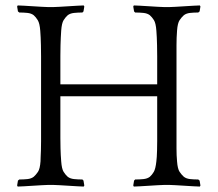

<svg xmlns="http://www.w3.org/2000/svg" viewBox="-20 -680 800 706"><path d="M715 6Q708 6 692 5Q676 4 659 3Q642 2 626 1Q610 0 603 0H584Q577 0 561 1Q545 2 528 3Q511 4 495 5Q479 6 472 6L470 2L473 -16L477 -20Q493 -20 507.5 -21.5Q522 -23 531 -30Q539 -37 545.5 -48Q552 -59 555 -87Q556 -94 556.5 -103.5Q557 -113 557.5 -127Q558 -141 558 -161Q558 -181 558 -211V-326H202V-231Q202 -195 202 -172.5Q202 -150 202.5 -135Q203 -120 203.5 -109.5Q204 -99 205 -87Q207 -59 214 -48Q221 -37 229 -30Q238 -23 252.5 -21.5Q267 -20 283 -20L287 -16L290 2L288 6Q281 6 265 5Q249 4 232 3Q215 2 199 1Q183 0 176 0H157Q150 0 134 1Q118 2 101 3Q84 4 68 5Q52 6 45 6L43 2L46 -16L51 -20Q67 -20 81 -21.5Q95 -23 104 -30Q112 -37 119.5 -48Q127 -59 129 -87Q129 -94 129.5 -103.5Q130 -113 130.5 -127Q131 -141 131 -161Q131 -181 131 -211V-414Q131 -449 131 -473Q131 -497 130.5 -514Q130 -531 129.5 -543Q129 -555 128 -567Q126 -594 119 -605.5Q112 -617 104 -624Q95 -631 81 -632.5Q67 -634 51 -634L46 -638L43 -656L45 -660Q52 -660 68 -659Q84 -658 101 -657Q118 -656 134 -655Q150 -654 157 -654H176Q183 -654 199 -655Q215 -656 232 -657Q249 -658 265 -659Q281 -660 288 -660L290 -656L287 -638L283 -634Q267 -634 252.5 -632.5Q238 -631 229 -624Q221 -617 214 -606Q207 -595 205 -567Q204 -553 203.5 -541Q203 -529 202.5 -513Q202 -497 202 -474Q202 -451 202 -415V-370H558V-414Q558 -449 558 -473Q558 -497 557.5 -514Q557 -531 556.5 -543Q556 -555 555 -567Q553 -595 546 -606Q539 -617 531 -624Q522 -631 507.5 -632.5Q493 -634 477 -634L473 -638L470 -656L472 -660Q479 -660 495 -659Q511 -658 528 -657Q545 -656 561 -655Q577 -654 584 -654H603Q610 -654 626 -655Q642 -656 659 -657Q676 -658 692 -659Q708 -660 715 -660L717 -656L714 -638L709 -634Q693 -634 679 -632.5Q665 -631 656 -624Q648 -617 640.5 -606Q633 -595 631 -567Q630 -553 629.5 -541Q629 -529 629 -513Q629 -497 629 -474Q629 -451 629 -415V-231Q629 -195 629 -172.5Q629 -150 629 -135Q629 -120 629.5 -109.5Q630 -99 631 -87Q633 -59 640.5 -48Q648 -37 656 -30Q665 -23 679 -21.5Q693 -20 709 -20L714 -16L717 2Z"/></svg>

Font: Quattrocento
Style: Regular
Weight: 400
Designer: Pablo Impallari
Foundry: Pablo Impallari, Igino Marini, Branda Gallo
Version: Version 2.000